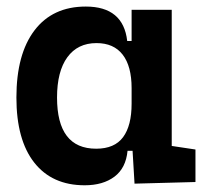

<svg xmlns="http://www.w3.org/2000/svg" viewBox="-20 -547 626 577"><path d="M234.4 9.8Q136.7 9.8 83 -58.3Q29.3 -126.5 29.3 -253.9Q29.3 -384.3 83.7 -455.8Q138.2 -527.3 237.8 -527.3Q350.6 -527.3 362.3 -423.8H375.5V-517.6H496.1V-108.4L567.4 -97.7V0L384.3 4.9L378.4 -93.8H363.3Q358.4 -42 324 -16.1Q289.6 9.8 234.4 9.8ZM375.5 -235.4V-282.2Q375.5 -348.1 348.6 -382.8Q321.8 -417.5 270 -417.5Q213.4 -417.5 182.4 -375Q151.4 -332.5 151.4 -253.9Q151.4 -100.1 269 -100.1Q324.2 -100.1 349.9 -134.8Q375.5 -169.4 375.5 -235.4Z"/></svg>

Font: Cascadia Mono NF SemiBold
Style: Regular
Weight: 600
Monospace: yes
Designer: Aaron Bell
Foundry: Saja Typeworks
Version: Version 2404.023; ttfautohint (v1.8.4)